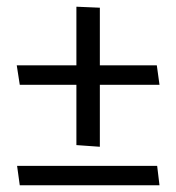

<svg xmlns="http://www.w3.org/2000/svg" viewBox="-20 -554 526 573"><path d="M278 -531 208 -534V-359H30L39 -301H208V-121L278 -116V-301H456L448 -359H278ZM39 -1H456L449 -59H31Z"/></svg>

Font: Catamaran
Style: Regular
Weight: 400
Designer: Pria Ravichandran
Version: Version 1.000;PS 001.000;hotconv 1.0.70;makeotf.lib2.5.58329